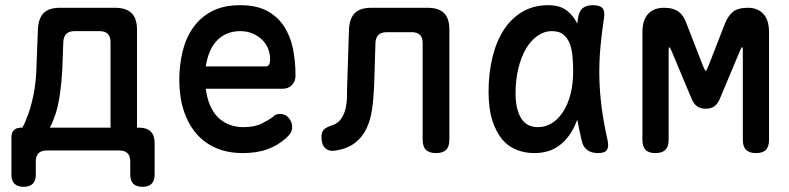

<svg xmlns="http://www.w3.org/2000/svg" viewBox="-20 -580 3040 740"><path d="M71 140Q48 140 36 128.5Q24 117 24 93V-50Q24 -69 33.5 -78.5Q43 -88 62 -88H66Q77 -107 89 -140.5Q101 -174 109.5 -217Q118 -260 120 -307L126 -466Q128 -509 148 -529.5Q168 -550 211 -550H423Q466 -550 487 -529.5Q508 -509 508 -466V-88H516Q546 -88 561 -73Q576 -58 576 -28V93Q576 117 564 128.5Q552 140 529 140Q506 140 494 128.5Q482 117 482 93V42Q482 21 471.5 10.5Q461 0 440 0H160Q139 0 128.5 10.5Q118 21 118 42V93Q118 117 106 128.5Q94 140 71 140ZM406 -418Q406 -439 395.5 -449.5Q385 -460 364 -460H267Q246 -460 235.5 -449.5Q225 -439 224 -418L220 -308Q217 -258 210.5 -214Q204 -170 193 -137.5Q182 -105 172 -88H406Z M1059 -141Q1080 -141 1093 -125.5Q1106 -110 1106 -91Q1106 -80 1101.5 -70.5Q1097 -61 1083 -48Q1067 -34 1049 -23Q1031 -12 1010 -4.5Q989 3 965.5 6.5Q942 10 916 10Q857 10 811.5 -10Q766 -30 735 -67Q704 -104 687.5 -156Q671 -208 671 -272Q671 -328 683.5 -380.5Q696 -433 724 -473Q752 -513 796.5 -536.5Q841 -560 906 -560Q967 -560 1007.5 -539Q1048 -518 1073 -481Q1098 -444 1108.5 -395Q1119 -346 1119 -289Q1119 -267 1105.5 -252.5Q1092 -238 1069 -238H773Q778 -200 790.5 -172Q803 -144 822 -126Q841 -108 865.5 -99Q890 -90 918 -90Q961 -90 988 -103.5Q1015 -117 1030 -128Q1038 -136 1044.5 -138.5Q1051 -141 1059 -141ZM773 -324H1006Q1011 -324 1016 -329.5Q1021 -335 1021 -353Q1021 -373 1013.5 -392Q1006 -411 991 -426Q976 -441 954.5 -450.5Q933 -460 906 -460Q877 -460 854 -450Q831 -440 814.5 -422Q798 -404 788 -379.5Q778 -355 773 -324Z M1325 -466Q1327 -509 1347.5 -529.5Q1368 -550 1411 -550H1628Q1671 -550 1691.5 -529.5Q1712 -509 1712 -466V-42Q1712 -15 1699.5 -2.5Q1687 10 1661 10Q1634 10 1621.5 -2.5Q1609 -15 1609 -42V-414Q1609 -435 1598.5 -445.5Q1588 -456 1567 -456H1471Q1449 -456 1438.5 -445.5Q1428 -435 1427 -414L1422 -249Q1420 -201 1414 -159Q1408 -117 1392.5 -84.5Q1377 -52 1349 -30Q1321 -8 1276 0Q1249 5 1234 -8.5Q1219 -22 1219 -52Q1219 -70 1227.5 -79.5Q1236 -89 1257 -96Q1280 -103 1292 -118.5Q1304 -134 1310 -154.5Q1316 -175 1317 -199.5Q1318 -224 1318 -249Z M2039 10Q2003 10 1971 -2.5Q1939 -15 1915.5 -43Q1892 -71 1877.5 -116Q1863 -161 1863 -227Q1863 -296 1877.5 -357Q1892 -418 1920.5 -463Q1949 -508 1992.5 -534Q2036 -560 2093 -560Q2141 -560 2169 -536Q2191 -517 2205 -489Q2206 -500 2208 -511Q2212 -538 2226.5 -549Q2241 -560 2265 -560Q2292 -560 2302 -548.5Q2312 -537 2308 -511Q2299 -453 2294 -397Q2289 -341 2290 -283.5Q2291 -226 2299 -165.5Q2307 -105 2322 -38Q2327 -14 2319 -2Q2311 10 2285 10Q2259 10 2243 -2Q2227 -14 2222 -38Q2212 -80 2205 -119Q2199 -103 2192 -89Q2170 -44 2132.5 -17Q2095 10 2039 10ZM2053 -90Q2082 -90 2106.5 -105Q2131 -120 2149.5 -148Q2168 -176 2178.5 -215.5Q2189 -255 2189 -305Q2189 -330 2187 -357.5Q2185 -385 2177.5 -407.5Q2170 -430 2153.5 -445Q2137 -460 2107 -460Q2077 -460 2051 -441.5Q2025 -423 2006.5 -391Q1988 -359 1977.5 -315Q1967 -271 1967 -221Q1967 -160 1988 -125Q2009 -90 2053 -90Z M2944 -41Q2944 -15 2932 -2.5Q2920 10 2894 10Q2868 10 2855.5 -2.5Q2843 -15 2843 -41V-382Q2843 -397 2841 -398H2840Q2837 -397 2831 -382L2756 -203Q2748 -182 2735 -171.5Q2722 -161 2700 -161Q2678 -161 2665 -171.5Q2652 -182 2644 -203L2569 -382Q2562 -398 2559 -398Q2557 -398 2557 -382V-41Q2557 -15 2544.5 -2.5Q2532 10 2506 10Q2480 10 2468 -2.5Q2456 -15 2456 -41V-454Q2456 -503 2478 -526.5Q2500 -550 2539 -550Q2558 -550 2572 -546Q2586 -542 2596 -534.5Q2606 -527 2613.5 -515.5Q2621 -504 2626 -489L2689 -327Q2697 -307 2700 -307Q2703 -307 2711 -327L2774 -489Q2786 -519 2805 -534.5Q2824 -550 2863 -550Q2900 -550 2922 -526.5Q2944 -503 2944 -456Z"/></svg>

Font: Maple Mono Medium
Style: Regular
Weight: 500
Monospace: yes
Designer: subframe7536
Version: Version 7.000